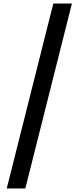

<svg xmlns="http://www.w3.org/2000/svg" viewBox="-20 -871 444 1084"><path d="M18 193 281 -851H386L123 193Z"/></svg>

Font: Noto Sans Tamil UI ExtraCondensed SemiBold
Style: Regular
Weight: 600
Width: 2
Designer: Jelle Bosma - Monotype Design Team
Foundry: Monotype Imaging Inc.
Version: Version 2.004; ttfautohint (v1.8.4.7-5d5b)